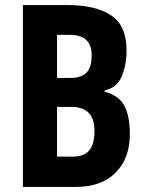

<svg xmlns="http://www.w3.org/2000/svg" viewBox="-20 -734 574 754"><path d="M248 -714Q355 -714 416 -674Q477 -634 477 -535Q477 -479 458 -434Q439 -389 391 -379V-374Q449 -358 469.5 -316.5Q490 -275 490 -208Q490 -112 434 -56Q378 0 279 0H70V-714ZM257 -428Q299 -428 319.5 -448.5Q340 -469 340 -517Q340 -597 255 -597H204V-428ZM204 -314V-119H268Q310 -119 330.5 -143.5Q351 -168 351 -220Q351 -268 328 -291Q305 -314 263 -314Z"/></svg>

Font: Noto Sans Sinhala ExtraCondensed
Style: Bold
Weight: 700
Width: 2
Designer: Jelle Bosma - Monotype Design Team
Foundry: Monotype Imaging Inc.
Version: Version 2.006; ttfautohint (v1.8.4.7-5d5b)